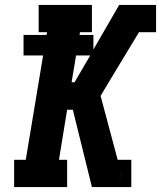

<svg xmlns="http://www.w3.org/2000/svg" viewBox="-20 -755 650 775"><path d="M37 0V-110H84L154 -531H75V-614H168L170 -625H136V-735H351V-625H303L301 -614H357V-555L461 -735H580L570 -675L580 -735H610V-625H541L443 -463L386 -368L455 -110L462 -85L463 -82L469 -61L459 0H351L274 -312H251L218 -110H251V0ZM269 -423H281L344 -531H287ZM459 0 469 -60V-61L463 -82L462 -85L455 -110H510V0Z"/></svg>

Font: Iosevka Slab XBdEx
Style: Italic
Weight: 800
Width: 7
Italic angle: -9°
Monospace: yes
Designer: Belleve Invis
Foundry: Belleve Invis
Version: Version 11.1.1; ttfautohint (v1.8.3)